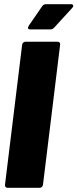

<svg xmlns="http://www.w3.org/2000/svg" viewBox="-20 -900 371 920"><path d="M125 -759H221C229 -759 234 -762 240 -768L326 -862C335 -872 331 -880 320 -880H201C193 -880 187 -877 182 -870L118 -777C111 -766 114 -759 125 -759ZM16 0H170C178 0 185 -6 186 -15L268 -685C270 -694 264 -700 256 -700H102C94 -700 87 -694 86 -685L4 -15C3 -6 8 0 16 0Z"/></svg>

Font: Barlow Condensed Black
Style: Italic
Weight: 900
Width: 3
Italic angle: -7°
Designer: Jeremy Tribby
Foundry: Tribby Type
Version: Version 1.422;hotconv 1.0.109;makeotfexe 2.5.65596